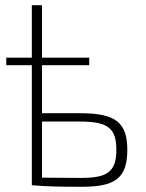

<svg xmlns="http://www.w3.org/2000/svg" viewBox="-20 -710 559 736"><path d="M289 -276H141V-460H322V-489H141V-690H102V-489H4V-460H102V0H103C163 5 203 6 293 6C418 6 468 -24 468 -135C468 -238 426 -276 289 -276ZM289 -28C226 -28 174 -29 141 -29V-244H289C396 -244 426 -216 426 -136C426 -48 388 -28 289 -28Z"/></svg>

Font: Exo 2 Extra Light
Style: Regular
Weight: 250
Designer: Natanael Gama
Version: Version 1.001;PS 001.001;hotconv 1.0.88;makeotf.lib2.5.64775